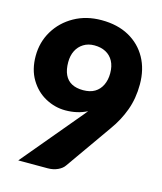

<svg xmlns="http://www.w3.org/2000/svg" viewBox="-111 -819 762 901"><g transform="rotate(15 270.5 -368.5)"><path d="M63 0 308 -293Q311 -297 314 -300.5Q317 -304 320 -308Q297 -296 270.5 -290Q244 -284 215 -284Q164 -284 118 -309Q72 -334 43.5 -381.5Q15 -429 15 -495Q15 -562 48 -617Q81 -672 139 -704.5Q197 -737 271 -737Q349 -737 405 -706Q461 -675 491.5 -620Q522 -565 522 -492Q522 -424 501 -366.5Q480 -309 443 -258L286 -35Q276 -20 254.5 -10Q233 0 206 0ZM271 -397Q305 -397 327.5 -410.5Q350 -424 362 -449Q374 -474 374 -506Q374 -541 361 -565Q348 -589 324.5 -601.5Q301 -614 269 -614Q239 -614 216.5 -600Q194 -586 182 -562Q170 -538 170 -506Q170 -470 181.5 -445.5Q193 -421 215.5 -409Q238 -397 271 -397Z"/></g></svg>

Font: Aleo Black
Style: Regular
Weight: 900
Designer: Alessio Laiso
Foundry: Alessio Laiso
Version: Version 2.001;gftools[0.9.29]